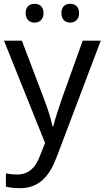

<svg xmlns="http://www.w3.org/2000/svg" viewBox="-20 -750 550 1010"><path d="M115 -681C115 -647 136 -631 162 -631C187 -631 209 -647 209 -681C209 -716 187 -730 162 -730C136 -730 115 -716 115 -681ZM303 -681C303 -647 324 -631 349 -631C374 -631 396 -647 396 -681C396 -716 374 -730 349 -730C324 -730 303 -716 303 -681ZM1 -536 217 2 189 73C167 131 131 168 70 168C47 168 25 165 11 162V232C28 236 52 240 84 240C188 240 241 175 279 74L510 -536H415L306 -232C287 -177 268 -118 260 -85H256C248 -129 231 -177 211 -231L95 -536Z"/></svg>

Font: Noto Sans Sunuwar
Style: Regular
Weight: 400
Designer: Anshuman Pandey
Foundry: Jamra Patel LLC
Version: Version 1.000